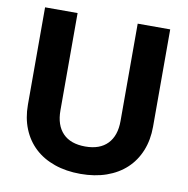

<svg xmlns="http://www.w3.org/2000/svg" viewBox="-81 -790 865 884"><g transform="rotate(10 351.5 -347.5)"><path d="M352 16Q285 16 230.5 -3Q176 -22 138 -57.5Q100 -93 79.5 -143.5Q59 -194 59 -256V-711H211V-256Q211 -187 247 -149.5Q283 -112 352 -112Q420 -112 456 -149.5Q492 -187 492 -256V-711H644V-256Q644 -194 623.5 -143.5Q603 -93 565 -57.5Q527 -22 473 -3Q419 16 352 16Z"/></g></svg>

Font: Geist
Style: Bold
Weight: 400
Designer: Basement.studio, Andrés Briganti, Mateo Zaragoza
Foundry: Basement.studio, Vercel, Andrés Briganti, Guido Ferreyra, Mateo Zaragoza
Version: Version 1.401